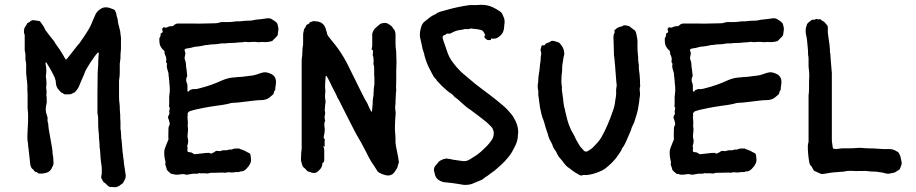

<svg xmlns="http://www.w3.org/2000/svg" viewBox="-20 -721 3817 800"><path d="M463 59H458Q455 59 451.5 58.5Q448 58 444 58Q437 59 432.5 55.5Q428 52 423 47Q421 45 418.5 42.5Q416 40 413 39Q411 38 409 34Q408 32 406.5 29Q405 26 403 23Q401 18 402 12Q403 9 403.5 6.5Q404 4 404 1Q404 -9 404 -18.5Q404 -28 402 -38Q401 -41 401 -44.5Q401 -48 400 -52Q400 -59 399 -63Q399 -68 398.5 -72Q398 -76 398 -80Q397 -87 397 -93Q397 -99 395 -106V-109Q395 -122 393.5 -134.5Q392 -147 392 -160Q392 -166 391 -169Q390 -178 389.5 -187.5Q389 -197 389 -207Q389 -216 389 -225.5Q389 -235 387 -244Q386 -246 386 -249Q386 -252 386 -254Q386 -295 386 -336Q386 -377 387 -417Q387 -422 387.5 -427Q388 -432 388 -437Q388 -440 388.5 -443Q389 -446 389 -448Q389 -459 389.5 -470.5Q390 -482 391 -493Q393 -496 391 -501Q390 -502 388 -502L385 -499Q383 -496 380 -493Q377 -490 375 -487Q371 -481 366.5 -474.5Q362 -468 357 -461Q350 -449 342 -436.5Q334 -424 330 -410Q329 -408 328 -405.5Q327 -403 326 -401Q322 -391 317.5 -381.5Q313 -372 309 -361Q303 -348 292 -337Q290 -335 288 -335Q283 -332 277 -329.5Q271 -327 264 -328H258Q249 -326 243 -332Q236 -334 231.5 -339Q227 -344 222 -350Q218 -355 215.5 -362Q213 -369 213 -376Q212 -378 212 -381Q212 -384 212 -386Q211 -388 210 -390.5Q209 -393 209 -394Q209 -396 207 -400Q205 -404 199 -416Q193 -428 193 -427Q190 -432 187 -438Q184 -444 180 -449L174 -460Q172 -460 171 -461L170 -460Q170 -457 170 -454Q170 -451 171 -448Q173 -437 173 -426Q173 -415 171 -404Q171 -398 172 -394Q173 -392 173 -387Q173 -381 173.5 -375Q174 -369 173 -363Q172 -358 172.5 -352.5Q173 -347 174 -342V-332Q172 -326 174 -319Q175 -314 174.5 -308.5Q174 -303 175 -298Q175 -293 173 -285Q167 -261 176 -239Q177 -235 178 -231.5Q179 -228 178 -224Q178 -221 178 -218Q178 -215 179 -212Q181 -208 181 -204Q182 -193 182.5 -187Q183 -181 184 -178Q186 -167 188 -155.5Q190 -144 192 -133Q194 -120 196.5 -107.5Q199 -95 199 -82Q199 -78 200 -76Q202 -68 202 -59.5Q202 -51 203 -43Q203 -32 198 -26Q196 -22 196 -21Q187 -2 164 1Q161 2 158 2Q155 2 152 2Q141 4 136 -2Q134 -4 132 -4Q127 -3 122 -10Q119 -15 113 -19Q110 -22 108 -29Q107 -31 106.5 -33Q106 -35 106 -37Q105 -51 103 -64.5Q101 -78 100 -91L99 -101Q98 -105 98 -108Q98 -111 97 -115V-121Q94 -135 94 -149.5Q94 -164 95 -178Q96 -187 96 -196.5Q96 -206 97 -215V-238Q97 -243 97 -248.5Q97 -254 96 -259Q95 -265 95 -271Q95 -277 95 -283V-329Q94 -337 94 -345.5Q94 -354 94 -362Q94 -365 94 -368.5Q94 -372 93 -375Q93 -380 92.5 -384.5Q92 -389 91 -393V-400Q89 -409 89 -417.5Q89 -426 89 -435Q89 -443 89 -451.5Q89 -460 87 -467Q86 -470 86 -473Q86 -476 86 -479Q86 -486 86 -492.5Q86 -499 84 -506Q83 -508 83 -513V-563Q83 -568 83 -572.5Q83 -577 81 -581Q78 -591 82 -604Q84 -609 86 -611Q88 -614 90 -617Q92 -620 93 -623Q95 -626 96 -626Q100 -627 102.5 -629Q105 -631 107 -633L113 -636Q115 -637 119 -637Q124 -636 129.5 -635.5Q135 -635 140 -634Q146 -634 149 -629Q154 -622 159 -615Q164 -608 167 -600Q170 -593 175 -588Q181 -580 187 -572Q193 -564 200 -556Q203 -553 205.5 -549Q208 -545 210 -541Q215 -534 219.5 -527.5Q224 -521 229 -514L244 -490Q246 -486 248 -482.5Q250 -479 252 -476Q254 -471 258 -475Q262 -480 266.5 -485.5Q271 -491 275 -496Q284 -507 293 -519Q302 -531 312 -542L318 -551Q325 -561 331.5 -570.5Q338 -580 344 -590Q351 -601 356.5 -612Q362 -623 366 -634L378 -661Q384 -673 395 -681Q410 -693 428 -690Q435 -689 441 -686.5Q447 -684 453 -682Q459 -680 461 -673Q463 -670 464 -667Q465 -664 465 -661Q466 -654 468 -648.5Q470 -643 471 -636L472 -626Q474 -617 476.5 -608Q479 -599 481 -590V-588Q482 -578 483.5 -568.5Q485 -559 484 -549V-526Q484 -521 484 -516Q484 -511 483 -506Q482 -499 482 -492.5Q482 -486 482 -479Q481 -475 481 -471Q481 -467 480 -463Q479 -459 479 -455.5Q479 -452 479 -447V-419Q479 -412 478.5 -406Q478 -400 477 -393Q476 -389 476 -385.5Q476 -382 476 -378V-317Q476 -310 476.5 -303Q477 -296 478 -289Q479 -284 479 -278.5Q479 -273 479 -268Q480 -261 480 -254.5Q480 -248 481 -240V-229Q482 -221 482 -212.5Q482 -204 482 -196V-183Q484 -176 484 -168Q484 -160 485 -152V-145Q487 -139 487 -133Q487 -127 488 -121L491 -85Q492 -81 492.5 -77.5Q493 -74 493 -70Q494 -66 494 -62.5Q494 -59 495 -55Q495 -54 495.5 -52Q496 -50 496 -48Q496 -41 497.5 -33Q499 -25 500 -17L504 11Q504 17 503 19Q502 25 498.5 30.5Q495 36 493 41Q493 42 492.5 42Q492 42 492 42Q485 48 478 52.5Q471 57 463 59Z M760 7Q754 7 752 6Q747 4 742.5 4.5Q738 5 733 5Q732 5 731 5.5Q730 6 729 6Q722 7 715.5 7Q709 7 703 5Q702 4 701 4Q694 5 689 0Q684 -5 679 -9Q674 -14 674 -20L671 -28Q668 -35 669 -41Q670 -43 669.5 -45Q669 -47 669 -49Q668 -51 668 -53.5Q668 -56 667 -58Q665 -67 664.5 -76.5Q664 -86 665 -95Q666 -101 672 -115.5Q678 -130 679 -133Q682 -138 682 -141Q681 -152 681.5 -163.5Q682 -175 682 -186Q682 -193 685 -197Q689 -204 686 -212L683 -223Q677 -234 684 -242Q684 -243 684.5 -243.5Q685 -244 685 -245Q687 -247 686 -250.5Q685 -254 685 -256Q685 -260 686.5 -264.5Q688 -269 687 -273Q687 -273 685 -275Q684 -277 684.5 -283Q685 -289 685 -290V-318Q686 -323 686 -327.5Q686 -332 687 -337Q688 -343 687.5 -349.5Q687 -356 687 -363Q686 -368 685.5 -374Q685 -380 685 -386Q684 -388 684 -391Q684 -394 684 -396Q683 -401 682.5 -406Q682 -411 682 -416Q682 -418 678 -429.5Q674 -441 675 -449Q676 -451 676 -454Q676 -457 674 -459Q672 -460 672 -463V-466Q675 -478 669 -490Q665 -496 666 -502Q666 -510 659 -514Q654 -519 650 -526Q646 -533 645 -540Q644 -545 644 -550Q644 -555 644 -559Q644 -563 645 -564Q649 -568 649 -573.5Q649 -579 650 -582Q651 -583 652 -583Q653 -583 654 -584Q658 -585 658 -591Q656 -595 656 -598Q655 -602 659 -605Q661 -609 664 -607Q671 -604 680 -609Q684 -611 685 -611Q688 -611 688 -611Q689 -612 694 -612Q700 -611 705 -616Q712 -623 722 -623H784Q807 -622 830 -623Q853 -624 875 -624Q880 -624 883.5 -624.5Q887 -625 891 -626Q897 -629 905 -629H928Q936 -629 942.5 -629.5Q949 -630 956 -631Q960 -632 963.5 -632Q967 -632 971 -632Q975 -632 979 -632Q983 -632 987 -633Q995 -634 1004 -634.5Q1013 -635 1021 -635Q1025 -635 1028.5 -635.5Q1032 -636 1036 -637Q1044 -639 1051.5 -639.5Q1059 -640 1066 -641Q1074 -642 1081.5 -643Q1089 -644 1096 -645Q1105 -645 1109 -643Q1115 -639 1120.5 -636Q1126 -633 1131 -628Q1135 -624 1136 -621Q1137 -617 1138 -613Q1139 -609 1140 -604V-597Q1139 -592 1138.5 -586.5Q1138 -581 1137 -575Q1135 -571 1132 -568L1114 -550Q1104 -547 1094.5 -546Q1085 -545 1075 -546H1068Q1063 -545 1058 -545Q1053 -545 1048 -546Q1042 -547 1036 -546.5Q1030 -546 1024 -546Q1020 -546 1016.5 -545.5Q1013 -545 1009 -546Q1004 -547 999.5 -546.5Q995 -546 990 -545Q986 -545 981.5 -544.5Q977 -544 972 -544Q959 -542 944.5 -542Q930 -542 916 -540Q907 -541 899 -539.5Q891 -538 882 -537Q874 -536 865 -536Q856 -536 848 -534Q838 -534 828.5 -531.5Q819 -529 809 -528L802 -527Q795 -527 789 -525.5Q783 -524 776 -522Q772 -521 768 -520.5Q764 -520 759 -519Q756 -519 752 -517Q749 -516 749 -511L752 -502Q753 -500 751.5 -492Q750 -484 749 -480Q749 -477 750 -474Q751 -471 752 -468Q755 -460 755 -450.5Q755 -441 757 -433Q758 -429 758 -424.5Q758 -420 759 -415Q759 -413 759.5 -410.5Q760 -408 760 -405Q760 -402 759 -401Q756 -397 756 -392Q756 -387 756 -382Q761 -372 761 -362Q761 -352 761 -342Q761 -339 766 -340H767Q769 -344 771 -346Q774 -346 778 -348Q781 -350 786 -350Q794 -349 801 -350.5Q808 -352 815 -354Q862 -366 903 -385Q914 -390 926 -393.5Q938 -397 950 -398H953Q962 -399 971 -400Q980 -401 989 -401Q1001 -402 1012.5 -404Q1024 -406 1036 -407Q1043 -409 1049 -410.5Q1055 -412 1062 -415Q1075 -420 1086 -420Q1094 -419 1101 -416.5Q1108 -414 1115 -410Q1130 -400 1130 -380Q1130 -372 1128.5 -364Q1127 -356 1127 -348Q1127 -346 1125 -344L1122 -339Q1121 -335 1120 -331Q1119 -327 1115 -325Q1109 -320 1102.5 -314.5Q1096 -309 1088 -307Q1084 -306 1080.5 -305Q1077 -304 1073 -304Q1057 -304 1040.5 -302Q1024 -300 1007 -298Q994 -297 981.5 -295Q969 -293 956 -293Q944 -293 929 -288Q919 -286 908 -284Q897 -282 886 -281Q878 -280 869.5 -278.5Q861 -277 853 -276L836 -273Q834 -272 830 -272Q823 -270 816 -269Q809 -268 802 -266Q795 -265 788.5 -263Q782 -261 775 -259Q770 -258 767 -255.5Q764 -253 762 -249Q761 -246 762 -243Q763 -239 761 -235Q762 -225 762.5 -215Q763 -205 762 -195Q764 -187 763.5 -179Q763 -171 762 -163Q760 -151 763 -143Q766 -130 761 -116Q759 -110 761 -108Q763 -105 761 -101V-95Q760 -87 768 -87H770Q777 -87 784 -82Q789 -77 796 -79L824 -82Q830 -83 836 -83.5Q842 -84 848 -84Q850 -85 854 -83Q859 -80 863 -82Q865 -84 868.5 -85Q872 -86 874 -88Q880 -94 889 -92Q897 -90 902 -93Q911 -96 919 -95Q924 -94 929 -96Q934 -98 939 -98Q941 -98 942 -97.5Q943 -97 944 -98Q946 -98 948 -99Q950 -100 951 -100Q958 -103 964 -102Q969 -102 969 -102Q973 -103 976.5 -102Q980 -101 983 -99Q988 -98 991.5 -96Q995 -94 999 -93Q1001 -93 1002 -92Q1007 -88 1014.5 -85Q1022 -82 1023 -78Q1025 -72 1025 -66.5Q1025 -61 1026 -55Q1026 -52 1025.5 -49Q1025 -46 1024 -43Q1022 -39 1019.5 -34Q1017 -29 1013 -25Q1011 -23 1009.5 -21Q1008 -19 1006 -17Q1002 -13 997 -10Q992 -7 986 -7Q982 -7 980 -6Q976 -4 972 -4Q968 -4 963 -4Q956 -3 949.5 -2.5Q943 -2 936 -3Q932 -4 929 -3Q919 0 909 -2Q899 -2 889.5 -1.5Q880 -1 871 -1H858Q855 -1 853 0Q849 2 843.5 2Q838 2 833 1H823Q822 1 820 1.5Q818 2 816 1Q813 0 810.5 0.5Q808 1 805 2Q803 2 801.5 2.5Q800 3 798 3Q788 2 779 3.5Q770 5 760 7Z M1587 9Q1584 8 1580.5 7Q1577 6 1574 5Q1566 2 1558 -3Q1554 -5 1552 -9Q1545 -20 1539 -29.5Q1533 -39 1526 -49L1517 -65Q1510 -79 1503 -92.5Q1496 -106 1489 -119Q1487 -124 1484.5 -127.5Q1482 -131 1480 -135Q1473 -146 1467 -157.5Q1461 -169 1455 -180L1430 -229Q1420 -249 1410 -268.5Q1400 -288 1390 -308Q1388 -310 1386 -314Q1382 -325 1376.5 -335Q1371 -345 1366 -355Q1362 -362 1359 -369.5Q1356 -377 1352 -384L1341 -404Q1339 -404 1338 -405Q1338 -405 1337.5 -404.5Q1337 -404 1337 -403Q1336 -390 1335 -376Q1334 -362 1335 -348Q1337 -342 1335 -335Q1333 -317 1336 -303Q1337 -299 1336.5 -295Q1336 -291 1335 -286Q1334 -279 1334 -273Q1334 -267 1333 -260Q1335 -256 1335 -251.5Q1335 -247 1334 -243Q1331 -233 1334 -222Q1336 -219 1334 -216Q1330 -207 1332 -194Q1335 -177 1330 -157Q1329 -155 1329 -150Q1328 -146 1331 -143Q1335 -141 1333 -138Q1332 -125 1333 -111Q1333 -111 1333 -110.5Q1333 -110 1332 -110Q1331 -110 1331 -111Q1330 -112 1330 -113Q1328 -115 1328 -112Q1328 -107 1329 -106Q1331 -101 1331 -96Q1331 -91 1331 -86V-55Q1331 -52 1330.5 -49Q1330 -46 1327 -44Q1323 -43 1323 -37Q1322 -26 1315.5 -18Q1309 -10 1301 -4Q1297 -1 1291.5 -0.5Q1286 0 1281 -1L1263 -7Q1261 -7 1259 -10Q1256 -13 1253 -16.5Q1250 -20 1246 -23Q1241 -26 1239 -34Q1238 -39 1236 -45Q1234 -51 1234 -57Q1234 -64 1234.5 -70Q1235 -76 1235 -83Q1236 -88 1236 -92.5Q1236 -97 1237 -102V-468Q1237 -473 1237.5 -478Q1238 -483 1239 -487Q1239 -492 1239.5 -497Q1240 -502 1240 -507Q1240 -513 1240.5 -519Q1241 -525 1242 -530Q1243 -534 1243 -537Q1243 -540 1243 -544V-575Q1243 -582 1244.5 -587.5Q1246 -593 1247 -599L1250 -604Q1253 -607 1255 -613Q1257 -619 1261 -619Q1264 -621 1267 -622.5Q1270 -624 1271 -628L1272 -629Q1273 -629 1274 -629.5Q1275 -630 1276 -630Q1280 -630 1282.5 -632Q1285 -634 1289 -633Q1293 -632 1297 -632Q1301 -632 1305 -631Q1327 -627 1336 -605L1342 -585Q1343 -575 1351 -566Q1357 -559 1363 -551Q1369 -543 1376 -535Q1402 -502 1424 -461Q1426 -457 1428 -453Q1430 -449 1432 -445L1484 -340Q1490 -329 1495.5 -317.5Q1501 -306 1508 -295Q1510 -291 1512 -287.5Q1514 -284 1515 -280Q1520 -268 1527 -256Q1527 -256 1527.5 -255.5Q1528 -255 1528 -256Q1529 -256 1529.5 -256.5Q1530 -257 1530 -257L1533 -292V-302Q1534 -307 1534.5 -312.5Q1535 -318 1536 -323Q1537 -326 1536.5 -330Q1536 -334 1537 -338Q1537 -344 1537.5 -350.5Q1538 -357 1539 -363Q1540 -366 1540 -369.5Q1540 -373 1540 -376V-403H1539V-430Q1539 -435 1539 -440Q1539 -445 1537 -450Q1536 -453 1536 -459L1537 -466Q1537 -469 1536.5 -471.5Q1536 -474 1536 -477Q1537 -481 1535 -485Q1533 -489 1533 -493Q1534 -497 1534 -501Q1534 -505 1534 -509Q1534 -513 1530 -513Q1529 -513 1529 -515Q1528 -518 1529 -520Q1531 -525 1531 -531Q1531 -537 1531 -543V-572Q1530 -578 1532 -584Q1534 -590 1537 -595L1541 -601Q1546 -606 1552 -611Q1558 -616 1564 -621Q1564 -621 1568 -623Q1573 -624 1577.5 -625Q1582 -626 1587 -625Q1591 -625 1593 -624Q1597 -622 1601 -619.5Q1605 -617 1609 -614Q1611 -613 1611.5 -612Q1612 -611 1613 -610Q1615 -608 1616.5 -605.5Q1618 -603 1619 -601Q1624 -597 1625.5 -591.5Q1627 -586 1628 -581V-539Q1628 -532 1628.5 -525.5Q1629 -519 1630 -512Q1631 -508 1631 -504.5Q1631 -501 1631 -497Q1631 -489 1631.5 -480.5Q1632 -472 1632 -464V-457Q1632 -450 1631.5 -443.5Q1631 -437 1631 -430V-386Q1631 -376 1630.5 -365.5Q1630 -355 1631 -344Q1631 -340 1630 -338Q1629 -328 1629 -318.5Q1629 -309 1628 -299Q1628 -295 1628 -290Q1628 -285 1627 -280Q1626 -276 1626.5 -272Q1627 -268 1627 -264Q1629 -255 1628.5 -246Q1628 -237 1627 -228Q1626 -212 1625.5 -195.5Q1625 -179 1627 -162Q1627 -158 1627.5 -153Q1628 -148 1628 -143Q1627 -128 1629.5 -114Q1632 -100 1635 -86Q1637 -76 1639 -66.5Q1641 -57 1642 -46Q1642 -42 1641 -41Q1640 -39 1639 -36.5Q1638 -34 1638 -32Q1637 -24 1632.5 -17Q1628 -10 1623 -3Q1610 14 1587 9Z M1910 49 1893 46Q1880 44 1866.5 42Q1853 40 1839 39Q1825 39 1811 31Q1798 24 1793 9Q1792 4 1790.5 -1Q1789 -6 1788 -11Q1788 -23 1793 -29Q1798 -34 1801.5 -39Q1805 -44 1809 -48Q1811 -50 1813 -51Q1815 -52 1817 -53Q1822 -56 1827 -57.5Q1832 -59 1837 -60Q1839 -61 1840.5 -60.5Q1842 -60 1843 -60Q1848 -59 1854 -58.5Q1860 -58 1865 -56L1907 -50Q1921 -48 1932 -54Q1936 -56 1939.5 -58Q1943 -60 1946 -62Q1968 -75 1984 -89Q1996 -100 2007 -111Q2018 -122 2027 -135Q2034 -144 2036 -153.5Q2038 -163 2037 -173L2034 -181Q2033 -186 2030 -189Q2027 -192 2024 -196Q2018 -201 2012.5 -207Q2007 -213 2001 -217Q1986 -229 1971.5 -240Q1957 -251 1942 -262Q1941 -264 1936 -266Q1927 -272 1918.5 -279.5Q1910 -287 1902 -294Q1892 -304 1880 -313Q1874 -316 1869 -323Q1865 -328 1857 -333Q1850 -337 1844 -342.5Q1838 -348 1832 -353L1819 -365Q1815 -370 1810.5 -374.5Q1806 -379 1801 -384Q1799 -389 1795.5 -392Q1792 -395 1789 -399Q1788 -401 1786 -403.5Q1784 -406 1783 -409Q1777 -421 1770.5 -433Q1764 -445 1759 -458Q1756 -466 1753.5 -473.5Q1751 -481 1749 -488Q1748 -496 1745.5 -502.5Q1743 -509 1741 -516Q1739 -527 1736.5 -537.5Q1734 -548 1732 -558L1730 -566Q1729 -577 1730 -587Q1732 -601 1736 -612Q1740 -624 1749 -631Q1759 -639 1769 -647Q1779 -655 1790 -660Q1792 -660 1793 -661Q1803 -669 1815 -672.5Q1827 -676 1839 -679Q1887 -693 1938 -700H1948Q1958 -700 1967 -700Q1976 -700 1986 -701Q1998 -701 2010 -698.5Q2022 -696 2033 -691Q2041 -687 2049 -682.5Q2057 -678 2064 -673Q2072 -667 2074 -660L2077 -653Q2082 -644 2082.5 -634.5Q2083 -625 2081 -615Q2081 -612 2080.5 -608.5Q2080 -605 2080 -602Q2077 -580 2059 -568Q2048 -558 2030 -560Q2026 -562 2026 -558Q2026 -554 2021 -554H2015Q2009 -554 2003 -560Q1998 -565 1998 -568Q1998 -572 2002 -574Q2000 -579 1998 -583Q1996 -587 1994 -589Q1991 -594 1985 -596Q1980 -597 1975 -598Q1970 -599 1965 -600Q1961 -600 1956 -600.5Q1951 -601 1946 -602Q1943 -603 1937 -601Q1934 -600 1931 -599.5Q1928 -599 1924 -600Q1921 -600 1917.5 -600Q1914 -600 1910 -598L1891 -595Q1875 -592 1860 -583Q1857 -582 1854 -581Q1851 -580 1848 -581Q1842 -582 1838 -578Q1837 -576 1833.5 -575.5Q1830 -575 1828 -573Q1824 -569 1824 -565Q1825 -563 1825 -559L1846 -498Q1852 -482 1861.5 -468.5Q1871 -455 1882 -442Q1899 -422 1917 -408L1949 -381Q1959 -372 1970 -364Q1981 -356 1991 -348Q2006 -337 2021 -325.5Q2036 -314 2051 -302Q2063 -292 2074.5 -282.5Q2086 -273 2096 -262Q2103 -254 2110 -246Q2117 -238 2122 -228Q2129 -217 2134 -202Q2140 -183 2139 -166Q2138 -164 2138 -160Q2138 -148 2135.5 -137.5Q2133 -127 2128 -116Q2123 -106 2117.5 -95.5Q2112 -85 2105 -75Q2095 -62 2084.5 -50.5Q2074 -39 2061 -28Q2054 -22 2047 -15.5Q2040 -9 2032 -4Q2027 0 2022 3.5Q2017 7 2012 11Q2008 13 2004 16Q2000 19 1996 22Q1992 26 1986.5 28.5Q1981 31 1976 33L1947 45Q1938 48 1929 49Q1920 50 1910 49Z M2399 10Q2398 9 2396 9Q2386 3 2376.5 -2.5Q2367 -8 2359 -15Q2355 -17 2354 -19Q2345 -24 2338 -31.5Q2331 -39 2325 -48Q2323 -50 2321 -53Q2319 -56 2316 -59Q2306 -69 2300 -83Q2299 -86 2297 -89Q2295 -92 2293 -95Q2287 -103 2284 -110Q2282 -118 2278 -125.5Q2274 -133 2270 -140Q2269 -144 2267 -148Q2265 -152 2264 -156Q2264 -161 2261 -167Q2257 -178 2253.5 -189.5Q2250 -201 2247 -213Q2245 -217 2245 -219Q2239 -232 2236 -246Q2233 -260 2230 -273L2224 -318Q2223 -320 2223 -323Q2223 -326 2223 -328Q2223 -334 2223 -339.5Q2223 -345 2221 -351Q2219 -364 2222 -375Q2222 -379 2222.5 -382.5Q2223 -386 2223 -390Q2223 -395 2223.5 -400.5Q2224 -406 2225 -410Q2226 -413 2226 -418Q2228 -427 2228.5 -435.5Q2229 -444 2230 -452Q2233 -466 2233 -479Q2233 -483 2233.5 -486.5Q2234 -490 2235 -494Q2235 -503 2234 -507Q2231 -511 2233 -518Q2235 -522 2235 -524Q2236 -526 2236 -528.5Q2236 -531 2239 -532H2246Q2250 -532 2251 -535Q2252 -539 2258 -541Q2263 -543 2267 -544.5Q2271 -546 2275 -549Q2278 -551 2282 -551Q2286 -551 2290 -550L2308 -544Q2309 -543 2309.5 -543Q2310 -543 2311 -542Q2319 -534 2324.5 -524Q2330 -514 2331 -502Q2331 -498 2331 -494.5Q2331 -491 2329 -487Q2328 -481 2327 -475Q2326 -469 2325 -462Q2323 -452 2322.5 -442.5Q2322 -433 2322 -423Q2321 -419 2321 -415.5Q2321 -412 2320 -408Q2319 -396 2319 -384Q2319 -372 2321 -361Q2321 -360 2321.5 -358Q2322 -356 2321 -354Q2321 -344 2323 -333Q2325 -322 2326 -311Q2327 -301 2328 -292Q2329 -283 2331 -274Q2333 -270 2333.5 -266Q2334 -262 2335 -258Q2339 -239 2344 -221Q2349 -203 2357 -185Q2362 -174 2367 -166Q2375 -152 2381 -138Q2385 -131 2389 -124.5Q2393 -118 2397 -111Q2401 -106 2405 -102Q2409 -98 2413 -93Q2418 -88 2426 -90Q2431 -92 2433 -94Q2438 -97 2442.5 -100Q2447 -103 2451 -107Q2462 -118 2471.5 -129Q2481 -140 2488 -153Q2494 -164 2500 -176Q2506 -188 2511 -200Q2517 -214 2522.5 -228Q2528 -242 2533 -257Q2537 -267 2539.5 -277.5Q2542 -288 2543 -298Q2545 -309 2546.5 -320.5Q2548 -332 2547 -343Q2547 -346 2547.5 -349Q2548 -352 2548 -355Q2550 -362 2549.5 -368Q2549 -374 2548 -380Q2547 -397 2545.5 -412.5Q2544 -428 2543 -444Q2543 -452 2542 -455Q2541 -464 2540.5 -473Q2540 -482 2538 -491V-499Q2538 -509 2537.5 -518.5Q2537 -528 2537 -538Q2537 -546 2536.5 -552.5Q2536 -559 2536 -566Q2536 -575 2539 -581Q2542 -586 2541 -589Q2538 -595 2544 -598Q2549 -603 2554.5 -606Q2560 -609 2567 -610Q2569 -611 2570.5 -611Q2572 -611 2573 -612Q2579 -617 2589 -615Q2591 -614 2595 -614Q2604 -612 2608 -607Q2611 -604 2617 -600Q2625 -596 2628 -590Q2631 -584 2632 -577Q2634 -567 2635.5 -558Q2637 -549 2636 -539V-530Q2636 -520 2636.5 -510.5Q2637 -501 2638 -491Q2639 -488 2639 -484.5Q2639 -481 2639 -478Q2639 -472 2639.5 -466.5Q2640 -461 2641 -455Q2642 -453 2642 -449Q2641 -439 2642.5 -429.5Q2644 -420 2645 -410Q2646 -400 2646.5 -389Q2647 -378 2647 -367Q2648 -366 2647.5 -364Q2647 -362 2647 -360Q2644 -351 2646 -339Q2648 -326 2645 -314Q2644 -305 2643 -296Q2642 -287 2640 -277Q2638 -261 2633 -245Q2628 -229 2623 -213Q2623 -211 2620 -206Q2616 -199 2613 -191.5Q2610 -184 2608 -176L2605 -169Q2600 -159 2596.5 -149.5Q2593 -140 2588 -130Q2585 -124 2582 -118Q2579 -112 2575 -107Q2574 -105 2572 -103Q2570 -96 2566 -90Q2562 -84 2558 -78Q2547 -61 2532.5 -46Q2518 -31 2501 -18L2489 -11Q2475 -4 2459.5 1Q2444 6 2428 8Q2423 9 2417 8Q2414 8 2411 8Q2408 8 2405 10Z M2866 7Q2860 7 2858 6Q2853 4 2848.5 4.5Q2844 5 2839 5Q2838 5 2837 5.5Q2836 6 2835 6Q2828 7 2821.5 7Q2815 7 2809 5Q2808 4 2807 4Q2800 5 2795 0Q2790 -5 2785 -9Q2780 -14 2780 -20L2777 -28Q2774 -35 2775 -41Q2776 -43 2775.5 -45Q2775 -47 2775 -49Q2774 -51 2774 -53.5Q2774 -56 2773 -58Q2771 -67 2770.5 -76.5Q2770 -86 2771 -95Q2772 -101 2778 -115.5Q2784 -130 2785 -133Q2788 -138 2788 -141Q2787 -152 2787.5 -163.5Q2788 -175 2788 -186Q2788 -193 2791 -197Q2795 -204 2792 -212L2789 -223Q2783 -234 2790 -242Q2790 -243 2790.5 -243.5Q2791 -244 2791 -245Q2793 -247 2792 -250.5Q2791 -254 2791 -256Q2791 -260 2792.5 -264.5Q2794 -269 2793 -273Q2793 -273 2791 -275Q2790 -277 2790.5 -283Q2791 -289 2791 -290V-318Q2792 -323 2792 -327.5Q2792 -332 2793 -337Q2794 -343 2793.5 -349.5Q2793 -356 2793 -363Q2792 -368 2791.5 -374Q2791 -380 2791 -386Q2790 -388 2790 -391Q2790 -394 2790 -396Q2789 -401 2788.5 -406Q2788 -411 2788 -416Q2788 -418 2784 -429.5Q2780 -441 2781 -449Q2782 -451 2782 -454Q2782 -457 2780 -459Q2778 -460 2778 -463V-466Q2781 -478 2775 -490Q2771 -496 2772 -502Q2772 -510 2765 -514Q2760 -519 2756 -526Q2752 -533 2751 -540Q2750 -545 2750 -550Q2750 -555 2750 -559Q2750 -563 2751 -564Q2755 -568 2755 -573.5Q2755 -579 2756 -582Q2757 -583 2758 -583Q2759 -583 2760 -584Q2764 -585 2764 -591Q2762 -595 2762 -598Q2761 -602 2765 -605Q2767 -609 2770 -607Q2777 -604 2786 -609Q2790 -611 2791 -611Q2794 -611 2794 -611Q2795 -612 2800 -612Q2806 -611 2811 -616Q2818 -623 2828 -623H2890Q2913 -622 2936 -623Q2959 -624 2981 -624Q2986 -624 2989.5 -624.5Q2993 -625 2997 -626Q3003 -629 3011 -629H3034Q3042 -629 3048.5 -629.5Q3055 -630 3062 -631Q3066 -632 3069.5 -632Q3073 -632 3077 -632Q3081 -632 3085 -632Q3089 -632 3093 -633Q3101 -634 3110 -634.5Q3119 -635 3127 -635Q3131 -635 3134.5 -635.5Q3138 -636 3142 -637Q3150 -639 3157.5 -639.5Q3165 -640 3172 -641Q3180 -642 3187.5 -643Q3195 -644 3202 -645Q3211 -645 3215 -643Q3221 -639 3226.5 -636Q3232 -633 3237 -628Q3241 -624 3242 -621Q3243 -617 3244 -613Q3245 -609 3246 -604V-597Q3245 -592 3244.5 -586.5Q3244 -581 3243 -575Q3241 -571 3238 -568L3220 -550Q3210 -547 3200.5 -546Q3191 -545 3181 -546H3174Q3169 -545 3164 -545Q3159 -545 3154 -546Q3148 -547 3142 -546.5Q3136 -546 3130 -546Q3126 -546 3122.5 -545.5Q3119 -545 3115 -546Q3110 -547 3105.5 -546.5Q3101 -546 3096 -545Q3092 -545 3087.5 -544.5Q3083 -544 3078 -544Q3065 -542 3050.5 -542Q3036 -542 3022 -540Q3013 -541 3005 -539.5Q2997 -538 2988 -537Q2980 -536 2971 -536Q2962 -536 2954 -534Q2944 -534 2934.5 -531.5Q2925 -529 2915 -528L2908 -527Q2901 -527 2895 -525.5Q2889 -524 2882 -522Q2878 -521 2874 -520.5Q2870 -520 2865 -519Q2862 -519 2858 -517Q2855 -516 2855 -511L2858 -502Q2859 -500 2857.5 -492Q2856 -484 2855 -480Q2855 -477 2856 -474Q2857 -471 2858 -468Q2861 -460 2861 -450.5Q2861 -441 2863 -433Q2864 -429 2864 -424.5Q2864 -420 2865 -415Q2865 -413 2865.5 -410.5Q2866 -408 2866 -405Q2866 -402 2865 -401Q2862 -397 2862 -392Q2862 -387 2862 -382Q2867 -372 2867 -362Q2867 -352 2867 -342Q2867 -339 2872 -340H2873Q2875 -344 2877 -346Q2880 -346 2884 -348Q2887 -350 2892 -350Q2900 -349 2907 -350.5Q2914 -352 2921 -354Q2968 -366 3009 -385Q3020 -390 3032 -393.5Q3044 -397 3056 -398H3059Q3068 -399 3077 -400Q3086 -401 3095 -401Q3107 -402 3118.5 -404Q3130 -406 3142 -407Q3149 -409 3155 -410.5Q3161 -412 3168 -415Q3181 -420 3192 -420Q3200 -419 3207 -416.5Q3214 -414 3221 -410Q3236 -400 3236 -380Q3236 -372 3234.5 -364Q3233 -356 3233 -348Q3233 -346 3231 -344L3228 -339Q3227 -335 3226 -331Q3225 -327 3221 -325Q3215 -320 3208.5 -314.5Q3202 -309 3194 -307Q3190 -306 3186.5 -305Q3183 -304 3179 -304Q3163 -304 3146.5 -302Q3130 -300 3113 -298Q3100 -297 3087.5 -295Q3075 -293 3062 -293Q3050 -293 3035 -288Q3025 -286 3014 -284Q3003 -282 2992 -281Q2984 -280 2975.5 -278.5Q2967 -277 2959 -276L2942 -273Q2940 -272 2936 -272Q2929 -270 2922 -269Q2915 -268 2908 -266Q2901 -265 2894.5 -263Q2888 -261 2881 -259Q2876 -258 2873 -255.5Q2870 -253 2868 -249Q2867 -246 2868 -243Q2869 -239 2867 -235Q2868 -225 2868.5 -215Q2869 -205 2868 -195Q2870 -187 2869.5 -179Q2869 -171 2868 -163Q2866 -151 2869 -143Q2872 -130 2867 -116Q2865 -110 2867 -108Q2869 -105 2867 -101V-95Q2866 -87 2874 -87H2876Q2883 -87 2890 -82Q2895 -77 2902 -79L2930 -82Q2936 -83 2942 -83.5Q2948 -84 2954 -84Q2956 -85 2960 -83Q2965 -80 2969 -82Q2971 -84 2974.5 -85Q2978 -86 2980 -88Q2986 -94 2995 -92Q3003 -90 3008 -93Q3017 -96 3025 -95Q3030 -94 3035 -96Q3040 -98 3045 -98Q3047 -98 3048 -97.5Q3049 -97 3050 -98Q3052 -98 3054 -99Q3056 -100 3057 -100Q3064 -103 3070 -102Q3075 -102 3075 -102Q3079 -103 3082.5 -102Q3086 -101 3089 -99Q3094 -98 3097.5 -96Q3101 -94 3105 -93Q3107 -93 3108 -92Q3113 -88 3120.5 -85Q3128 -82 3129 -78Q3131 -72 3131 -66.5Q3131 -61 3132 -55Q3132 -52 3131.5 -49Q3131 -46 3130 -43Q3128 -39 3125.5 -34Q3123 -29 3119 -25Q3117 -23 3115.5 -21Q3114 -19 3112 -17Q3108 -13 3103 -10Q3098 -7 3092 -7Q3088 -7 3086 -6Q3082 -4 3078 -4Q3074 -4 3069 -4Q3062 -3 3055.5 -2.5Q3049 -2 3042 -3Q3038 -4 3035 -3Q3025 0 3015 -2Q3005 -2 2995.5 -1.5Q2986 -1 2977 -1H2964Q2961 -1 2959 0Q2955 2 2949.5 2Q2944 2 2939 1H2929Q2928 1 2926 1.5Q2924 2 2922 1Q2919 0 2916.5 0.5Q2914 1 2911 2Q2909 2 2907.5 2.5Q2906 3 2904 3Q2894 2 2885 3.5Q2876 5 2866 7Z M3413 3Q3405 6 3395 1L3375 -8Q3370 -10 3367 -17L3364 -23Q3362 -28 3359 -30Q3354 -34 3352 -44Q3350 -54 3349 -64Q3348 -74 3347 -84Q3346 -92 3346 -100Q3346 -108 3346 -115L3347 -122Q3349 -127 3349 -132Q3349 -137 3349 -141V-323Q3351 -337 3351 -351.5Q3351 -366 3351 -380Q3352 -394 3352 -407.5Q3352 -421 3350 -434Q3349 -439 3349 -445Q3349 -451 3349 -457Q3349 -466 3349 -475Q3349 -484 3347 -493V-496Q3347 -510 3345.5 -523.5Q3344 -537 3343 -550Q3342 -558 3341 -565Q3340 -572 3338 -579Q3337 -583 3337 -587Q3337 -591 3337 -595Q3337 -602 3339 -608.5Q3341 -615 3343 -621Q3344 -623 3348 -627Q3350 -629 3352 -630Q3354 -631 3355 -632Q3361 -640 3371 -639Q3373 -638 3377 -640Q3382 -644 3386 -641Q3389 -639 3396 -641Q3399 -641 3401 -639Q3404 -635 3409 -633Q3414 -631 3416.5 -627.5Q3419 -624 3422 -621Q3424 -618 3426.5 -615.5Q3429 -613 3429 -609Q3430 -605 3429.5 -601.5Q3429 -598 3429 -594Q3429 -585 3430.5 -575.5Q3432 -566 3433 -557Q3435 -547 3436 -536.5Q3437 -526 3438 -515V-505Q3440 -498 3440 -491Q3440 -484 3441 -477V-476Q3442 -464 3443 -452Q3444 -440 3445 -428Q3446 -423 3446 -417.5Q3446 -412 3446 -407V-141Q3446 -132 3447.5 -123Q3449 -114 3450 -106Q3450 -101 3456 -101Q3465 -99 3473 -101Q3484 -103 3494.5 -103Q3505 -103 3516 -103Q3527 -103 3537.5 -103.5Q3548 -104 3558 -105H3569Q3577 -104 3583.5 -103.5Q3590 -103 3597 -103Q3608 -103 3619.5 -102.5Q3631 -102 3642 -101Q3650 -100 3658.5 -100Q3667 -100 3676 -100H3681Q3701 -101 3717 -90Q3724 -87 3727 -80Q3729 -76 3730.5 -72.5Q3732 -69 3733 -64Q3734 -60 3734.5 -56.5Q3735 -53 3736 -49Q3739 -40 3734 -29Q3733 -26 3732 -23Q3731 -20 3729 -17Q3727 -14 3724 -12Q3724 -12 3720 -10Q3712 -3 3702.5 -1Q3693 1 3682 3L3672 2Q3657 -3 3642 -4Q3638 -5 3633 -5.5Q3628 -6 3623 -6Q3616 -6 3609 -6.5Q3602 -7 3594 -8L3584 -9Q3575 -8 3566 -8.5Q3557 -9 3548 -8Q3544 -8 3540 -8.5Q3536 -9 3532 -9Q3524 -9 3516.5 -9Q3509 -9 3501 -7Q3497 -6 3491.5 -5.5Q3486 -5 3481 -5Q3466 -4 3451 -2.5Q3436 -1 3422 2Q3419 3 3413 3Z"/></svg>

Font: Lacquer
Style: Regular
Weight: 400
Designer: Eli Block, Niki Polyocan
Version: Version 1.100